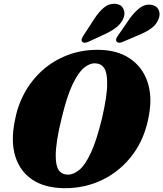

<svg xmlns="http://www.w3.org/2000/svg" viewBox="-20 -974 856 1006"><path d="M495.5 -713Q594 -712 659.5 -668.2Q725 -624.5 751.8 -548Q778.5 -471.5 761 -374Q741 -252.5 676.8 -165.8Q612.5 -79 519 -33Q425.5 13 316.5 12Q215.5 11 150.2 -32.2Q85 -75.5 60.5 -153.8Q36 -232 57 -337.5Q70.5 -416 107.2 -484.5Q144 -553 201.2 -604.5Q258.5 -656 332.8 -684.8Q407 -713.5 495.5 -713ZM335 -59Q364 -58.5 394.8 -83.2Q425.5 -108 455.8 -172.5Q486 -237 514.5 -354.5Q528.5 -415 535.2 -460.8Q542 -506.5 541.5 -539.5Q541.5 -594 525.8 -617.5Q510 -641 480.5 -642Q450.5 -644 419.8 -618.5Q389 -593 359.5 -530.2Q330 -467.5 303.5 -357Q287 -290.5 279.5 -241.8Q272 -193 272 -158.5Q272 -104 288.2 -81.8Q304.5 -59.5 335 -59ZM475 -876.5Q499 -913.5 525.5 -935Q552 -956.5 584 -954Q613.5 -951.5 625.2 -930.2Q637 -909 628.5 -883Q618.5 -855.5 596 -836Q573.5 -816.5 537 -798.5L445 -756Q435 -750.5 425.2 -750.2Q415.5 -750 410.5 -755.5Q405.5 -762.5 408.5 -770.8Q411.5 -779 418 -789ZM659.5 -876.5Q685.5 -912.5 713 -933Q740.5 -953.5 771.5 -949Q800 -945 810.8 -923Q821.5 -901 811 -875Q800.5 -847.5 777.2 -829Q754 -810.5 716.5 -794.5L624 -755Q614 -750 604.2 -750.2Q594.5 -750.5 590.5 -757Q586 -764 589.5 -772.2Q593 -780.5 600 -790Z"/></svg>

Font: Fraunces 72pt S050 Black
Style: Italic
Weight: 900
Italic angle: -16°
Version: Version 1.000; ttfautohint (v1.8.3)